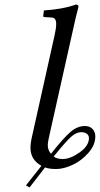

<svg xmlns="http://www.w3.org/2000/svg" viewBox="-20 -718 440 844"><path d="M216 -30Q230 -19 256 -19Q289 -19 330 -48Q371 -77 371 -111Q371 -123 361.5 -130Q352 -137 337 -137Q316 -137 293.5 -117.5Q271 -98 216 -30ZM204 -42Q262 -115 291.5 -139.5Q321 -164 353 -164Q367 -164 377 -158.5Q387 -153 393 -142.5Q399 -132 399 -118Q399 -81 369 -46.5Q339 -12 299.5 6.5Q260 25 227 25Q196 25 178 18L110 106L94 97L162 11Q114 -16 114 -68Q114 -90 121 -119L220 -563Q227 -594 227 -613Q227 -641 206 -641L175 -643Q170 -643 170 -648L173 -672Q260 -678 313 -698Q325 -698 325 -688Q314 -648 300 -583L198 -127Q190 -94 190 -79Q190 -59 204 -42Z"/></svg>

Font: Linux Libertine O
Style: Italic
Weight: 400
Italic angle: -12°
Designer: Philipp H. Poll
Foundry: Philipp H. Poll
Version: Version 5.1.6